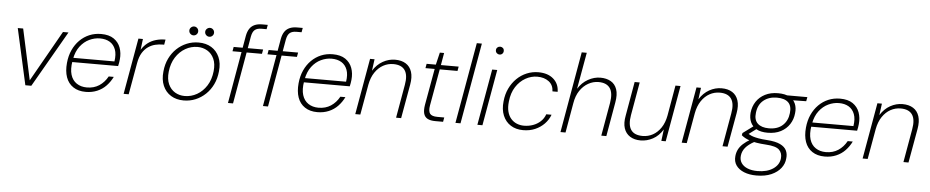

<svg xmlns="http://www.w3.org/2000/svg" viewBox="-48 -1095 8236 1701"><g transform="rotate(5 4070.5 -244.0)"><path d="M183 0 72 -499H120L218 -47L474 -499H523L236 0Z M720 12Q654 12 609 -18Q564 -48 545 -102Q526 -156 533 -229Q539 -293 562.5 -344.5Q586 -396 623.5 -433.5Q661 -471 709 -491Q757 -511 813 -511Q883 -511 925.5 -482Q968 -453 985.5 -405Q1003 -357 997 -300Q996 -286 993 -270.5Q990 -255 987 -241H566L573 -279H951Q961 -343 945 -385.5Q929 -428 893.5 -449.5Q858 -471 806 -471Q758 -471 711.5 -449Q665 -427 630.5 -382Q596 -337 583 -267L580 -249Q568 -177 583 -128Q598 -79 636 -53.5Q674 -28 727 -28Q790 -28 836.5 -58.5Q883 -89 912 -142H957Q935 -97 901.5 -62Q868 -27 822 -7.5Q776 12 720 12Z M1057 0 1145 -499H1185L1173 -402Q1197 -440 1228.5 -464Q1260 -488 1299.5 -499.5Q1339 -511 1385 -511L1377 -465H1362Q1332 -465 1299 -457.5Q1266 -450 1236 -429.5Q1206 -409 1184 -373.5Q1162 -338 1152 -281L1102 0Z M1591 12Q1526 12 1478 -17.5Q1430 -47 1406.5 -101.5Q1383 -156 1391 -229Q1397 -293 1422 -344.5Q1447 -396 1486 -433Q1525 -470 1574.5 -490.5Q1624 -511 1680 -511Q1746 -511 1793.5 -482Q1841 -453 1865 -399Q1889 -345 1881 -272Q1875 -208 1850 -156Q1825 -104 1785.5 -66.5Q1746 -29 1696.5 -8.5Q1647 12 1591 12ZM1597 -28Q1655 -28 1706 -57Q1757 -86 1791.5 -140Q1826 -194 1834 -269Q1841 -335 1820.5 -380Q1800 -425 1761 -448Q1722 -471 1674 -471Q1617 -471 1566 -442Q1515 -413 1480.5 -359Q1446 -305 1438 -230Q1431 -164 1451.5 -119Q1472 -74 1510.5 -51Q1549 -28 1597 -28ZM1628 -570Q1612 -570 1600 -581.5Q1588 -593 1588 -610Q1588 -626 1600 -637.5Q1612 -649 1628 -649Q1644 -649 1655.5 -637.5Q1667 -626 1667 -609Q1667 -593 1655.5 -581.5Q1644 -570 1628 -570ZM1769 -570Q1753 -570 1741 -581.5Q1729 -593 1729 -610Q1729 -626 1741 -637.5Q1753 -649 1769 -649Q1785 -649 1796.5 -637.5Q1808 -626 1808 -609Q1808 -593 1796.5 -581.5Q1785 -570 1769 -570Z M1985 0 2091 -607Q2098 -644 2114 -669Q2130 -694 2158 -707Q2186 -720 2227 -720H2276L2269 -681H2224Q2185 -681 2164.5 -664Q2144 -647 2136 -605L2030 0ZM1985 -460 1992 -499H2254L2247 -460Z M2296 0 2402 -607Q2409 -644 2425 -669Q2441 -694 2469 -707Q2497 -720 2538 -720H2587L2580 -681H2535Q2496 -681 2475.5 -664Q2455 -647 2447 -605L2341 0ZM2296 -460 2303 -499H2565L2558 -460Z M2780 12Q2714 12 2669 -18Q2624 -48 2605 -102Q2586 -156 2593 -229Q2599 -293 2622.5 -344.5Q2646 -396 2683.5 -433.5Q2721 -471 2769 -491Q2817 -511 2873 -511Q2943 -511 2985.5 -482Q3028 -453 3045.5 -405Q3063 -357 3057 -300Q3056 -286 3053 -270.5Q3050 -255 3047 -241H2626L2633 -279H3011Q3021 -343 3005 -385.5Q2989 -428 2953.5 -449.5Q2918 -471 2866 -471Q2818 -471 2771.5 -449Q2725 -427 2690.5 -382Q2656 -337 2643 -267L2640 -249Q2628 -177 2643 -128Q2658 -79 2696 -53.5Q2734 -28 2787 -28Q2850 -28 2896.5 -58.5Q2943 -89 2972 -142H3017Q2995 -97 2961.5 -62Q2928 -27 2882 -7.5Q2836 12 2780 12Z M3117 0 3205 -499H3245L3231 -396Q3267 -453 3319 -482Q3371 -511 3428 -511Q3485 -511 3523 -487Q3561 -463 3576 -416.5Q3591 -370 3579 -303L3525 0H3480L3532 -296Q3548 -383 3518 -427Q3488 -471 3415 -471Q3367 -471 3325 -448Q3283 -425 3252.5 -380Q3222 -335 3210 -270L3162 0Z M3829 0Q3786 0 3760 -13.5Q3734 -27 3725.5 -57Q3717 -87 3725 -135L3783 -460H3701L3708 -499H3790L3816 -608H3854L3835 -499H3993L3986 -460H3828L3770 -135Q3761 -82 3778 -60.5Q3795 -39 3844 -39H3905L3898 0Z M4008 0 4135 -720H4180L4053 0Z M4203 0 4291 -499H4336L4248 0ZM4344 -637Q4330 -637 4319.5 -647Q4309 -657 4309 -672Q4309 -688 4319.5 -697.5Q4330 -707 4344 -707Q4358 -707 4368.5 -698Q4379 -689 4379 -672Q4379 -657 4369 -647Q4359 -637 4344 -637Z M4610 12Q4546 12 4499.5 -17.5Q4453 -47 4430.5 -101Q4408 -155 4416 -227Q4422 -291 4447 -343Q4472 -395 4510.5 -432.5Q4549 -470 4598 -490.5Q4647 -511 4701 -511Q4786 -511 4835.5 -467.5Q4885 -424 4886 -353H4840Q4838 -410 4797.5 -440.5Q4757 -471 4695 -471Q4641 -471 4590.5 -442.5Q4540 -414 4505.5 -360.5Q4471 -307 4463 -230Q4457 -178 4467 -140Q4477 -102 4499 -77Q4521 -52 4551 -40Q4581 -28 4614 -28Q4657 -28 4694.5 -41.5Q4732 -55 4760.5 -81Q4789 -107 4803 -146H4850Q4833 -100 4798.5 -64.5Q4764 -29 4716.5 -8.5Q4669 12 4610 12Z M4942 0 5068 -720H5113L5055 -395Q5090 -451 5143.5 -481Q5197 -511 5253 -511Q5307 -511 5345.5 -489Q5384 -467 5400 -421Q5416 -375 5403 -303L5350 0H5305L5357 -296Q5372 -385 5341.5 -428Q5311 -471 5240 -471Q5192 -471 5148.5 -446.5Q5105 -422 5074.5 -376.5Q5044 -331 5033 -264L4987 0Z M5655 12Q5599 12 5560.5 -12.5Q5522 -37 5507 -83Q5492 -129 5505 -196L5558 -499H5603L5551 -203Q5536 -117 5565.5 -73Q5595 -29 5670 -29Q5719 -29 5760.5 -52Q5802 -75 5832 -119.5Q5862 -164 5874 -229L5921 -499H5966L5878 0H5839L5852 -103Q5816 -44 5763.5 -16Q5711 12 5655 12Z M6020 0 6108 -499H6148L6134 -396Q6170 -453 6222 -482Q6274 -511 6331 -511Q6388 -511 6426 -487Q6464 -463 6479 -416.5Q6494 -370 6482 -303L6428 0H6383L6435 -296Q6451 -383 6421 -427Q6391 -471 6318 -471Q6270 -471 6228 -448Q6186 -425 6155.5 -380Q6125 -335 6113 -270L6065 0Z M6704 232Q6641 232 6594 213Q6547 194 6523 159.5Q6499 125 6504 77Q6507 45 6520.5 18Q6534 -9 6560.5 -33.5Q6587 -58 6629 -82L6665 -65Q6609 -35 6582.5 -2.5Q6556 30 6552 70Q6548 107 6566.5 134.5Q6585 162 6622 177Q6659 192 6710 192Q6795 192 6848.5 156Q6902 120 6908 62Q6913 15 6883.5 -14Q6854 -43 6766 -48Q6717 -51 6681.5 -57Q6646 -63 6620.5 -71.5Q6595 -80 6577 -90Q6559 -100 6545 -112L6549 -132L6648 -205L6686 -190L6584 -114L6587 -138Q6601 -131 6614.5 -123Q6628 -115 6646.5 -109Q6665 -103 6695 -97.5Q6725 -92 6772 -89Q6847 -84 6888.5 -64Q6930 -44 6945 -12.5Q6960 19 6955 58Q6952 105 6921.5 144.5Q6891 184 6836.5 208Q6782 232 6704 232ZM6770 -154Q6709 -154 6671 -175.5Q6633 -197 6617 -234Q6601 -271 6605 -317Q6611 -374 6640 -417.5Q6669 -461 6718 -486Q6767 -511 6833 -511Q6896 -511 6934 -490Q6972 -469 6988 -432Q7004 -395 6998 -347Q6993 -293 6964.5 -249Q6936 -205 6887 -179.5Q6838 -154 6770 -154ZM6778 -194Q6855 -194 6900 -235Q6945 -276 6952 -344Q6960 -408 6927.5 -439.5Q6895 -471 6826 -471Q6755 -471 6707.5 -432.5Q6660 -394 6652 -321Q6644 -258 6678 -226Q6712 -194 6778 -194ZM6912 -459 6902 -499H7094L7087 -462Z M7292 12Q7226 12 7181 -18Q7136 -48 7117 -102Q7098 -156 7105 -229Q7111 -293 7134.5 -344.5Q7158 -396 7195.5 -433.5Q7233 -471 7281 -491Q7329 -511 7385 -511Q7455 -511 7497.5 -482Q7540 -453 7557.5 -405Q7575 -357 7569 -300Q7568 -286 7565 -270.5Q7562 -255 7559 -241H7138L7145 -279H7523Q7533 -343 7517 -385.5Q7501 -428 7465.5 -449.5Q7430 -471 7378 -471Q7330 -471 7283.5 -449Q7237 -427 7202.5 -382Q7168 -337 7155 -267L7152 -249Q7140 -177 7155 -128Q7170 -79 7208 -53.5Q7246 -28 7299 -28Q7362 -28 7408.5 -58.5Q7455 -89 7484 -142H7529Q7507 -97 7473.5 -62Q7440 -27 7394 -7.5Q7348 12 7292 12Z M7629 0 7717 -499H7757L7743 -396Q7779 -453 7831 -482Q7883 -511 7940 -511Q7997 -511 8035 -487Q8073 -463 8088 -416.5Q8103 -370 8091 -303L8037 0H7992L8044 -296Q8060 -383 8030 -427Q8000 -471 7927 -471Q7879 -471 7837 -448Q7795 -425 7764.5 -380Q7734 -335 7722 -270L7674 0Z"/></g></svg>

Font: DM Sans 20pt ExtraLight
Style: Italic
Weight: 250
Italic angle: -10°
Version: Version 4.004;gftools[0.9.30]